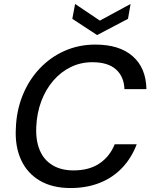

<svg xmlns="http://www.w3.org/2000/svg" viewBox="-20 -937 765 969"><path d="M336 12Q244 12 180.5 -25.5Q117 -63 86 -131Q55 -199 60 -289Q63 -379 94.5 -456.5Q126 -534 180.5 -591.5Q235 -649 306.5 -680.5Q378 -712 461 -712Q583 -712 650 -653Q717 -594 719 -487H608Q606 -550 565.5 -586.5Q525 -623 446 -623Q387 -623 337 -598.5Q287 -574 249 -530Q211 -486 188.5 -426.5Q166 -367 163 -296Q160 -227 181 -178Q202 -129 245.5 -103Q289 -77 351 -77Q430 -77 482 -112Q534 -147 559 -209H670Q644 -140 596.5 -90Q549 -40 483 -14Q417 12 336 12ZM639 -917 626 -842 470 -760 345 -842 359 -917 484 -833Z"/></svg>

Font: DM Sans Medium
Style: Italic
Weight: 500
Italic angle: -10°
Designer: Colophon Foundry, Jonny Pinhorn
Foundry: Colophon Foundry
Version: Version 4.004;gftools[0.9.30]